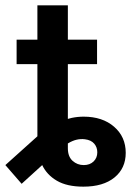

<svg xmlns="http://www.w3.org/2000/svg" viewBox="-53 -696 507 726"><path d="M262.2 9.8Q200.2 9.8 161.9 -12.7Q123.5 -35.2 106 -73Q88.4 -110.8 88.4 -156.2V-306.2H203.6V-135.3Q203.6 -104 221.4 -87.9Q239.3 -71.8 263.7 -71.8Q286.6 -71.8 300.8 -85.4Q314.9 -99.1 314.9 -120.1Q314.9 -139.2 303.2 -152.8Q291.5 -166.5 268.1 -169.4Q252 -171.4 236.6 -167.7Q221.2 -164.1 204.8 -154.3Q188.5 -144.5 168.9 -128.4L28.8 -1L-32.7 -71.8L93.8 -185.5Q128.9 -217.8 173.6 -236.3Q218.3 -254.9 263.2 -254.9Q334.5 -254.9 378.4 -216.8Q422.4 -178.7 422.4 -118.2Q422.4 -59.6 379.9 -24.9Q337.4 9.8 262.2 9.8ZM88.4 -194.3V-675.8H203.6V-194.3ZM9.8 -453.6V-545.9H314V-453.6Z"/></svg>

Font: Inter
Style: 540
Weight: 540
Designer: Rasmus Andersson
Foundry: rsms
Version: Version 4.001;git-66647c0bb